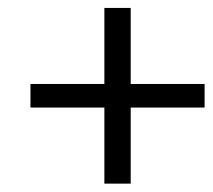

<svg xmlns="http://www.w3.org/2000/svg" viewBox="-20 -547 528 477"><path d="M239.3 -90.8V-279.8H55.7V-338.4H239.3V-527.3H304.7V-338.4H488.3V-279.8H304.7V-90.8Z"/></svg>

Font: Elstob ExtraBold
Style: Italic
Weight: 800
Italic angle: -20°
Designer: Peter S. Baker
Version: Version 1.015